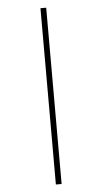

<svg xmlns="http://www.w3.org/2000/svg" viewBox="-58 -897 497 933"><g transform="rotate(-5 190.0 -430.0)"><path d="M176 0H204V-860H176Z"/></g></svg>

Font: Spartan Thin
Style: Regular
Weight: 100
Designer: Matt Bailey, Mirko Velimirovic
Foundry: Matt Bailey
Version: Version 1.003; ttfautohint (v1.8.3)